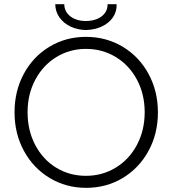

<svg xmlns="http://www.w3.org/2000/svg" viewBox="-20 -907 839 935"><path d="M50.8 -360.4Q50.8 -463.9 96.2 -547.9Q141.6 -631.8 221.2 -679.7Q300.8 -727.5 398.4 -727.5Q497.1 -727.5 577.1 -679.7Q657.2 -631.8 703.1 -547.6Q749 -463.4 749 -359.4Q749 -255.9 703.1 -171.9Q657.2 -87.9 577.4 -40Q497.6 7.8 399.4 7.8Q301.8 7.8 221.9 -40.3Q142.1 -88.4 96.4 -172.4Q50.8 -256.3 50.8 -360.4ZM684.6 -360.4Q684.6 -448.2 647 -518.8Q609.4 -589.4 543.9 -629.2Q478.5 -668.9 398.4 -668.9Q319.8 -668.9 254.6 -629.2Q189.5 -589.4 151.9 -518.8Q114.3 -448.2 114.3 -360.4Q114.3 -272 151.4 -201.2Q188.5 -130.4 253.4 -90.6Q318.4 -50.8 398.4 -50.8Q479 -50.8 544.4 -91.1Q609.9 -131.3 647.2 -202.1Q684.6 -272.9 684.6 -360.4ZM249 -886.7H293Q293 -861.8 306.9 -843.3Q320.8 -824.7 344.5 -814.7Q368.2 -804.7 397.5 -804.7Q428.2 -804.7 452.6 -814.7Q477.1 -824.7 490.7 -843.3Q504.4 -861.8 503.9 -886.7H547.9Q549.3 -850.6 529.8 -822.3Q510.3 -793.9 475.3 -777.8Q440.4 -761.7 397.5 -760.7Q356.9 -761.7 323.2 -777.8Q289.6 -793.9 269.5 -822.3Q249.5 -850.6 249 -886.7Z"/></svg>

Font: Reddit Sans Chocolate Light
Style: Regular
Weight: 300
Designer: Stephen Hutchings
Foundry: Reddit
Version: Version 1.013